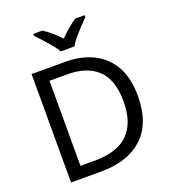

<svg xmlns="http://www.w3.org/2000/svg" viewBox="-165 -1066 1060 1188"><g transform="rotate(-20 365.0 -472.0)"><path d="M669 -364Q669 -183 570.5 -91.5Q472 0 296 0H97V-714H317Q425 -714 504 -674Q583 -634 626 -556.5Q669 -479 669 -364ZM574 -361Q574 -504 503.5 -570.5Q433 -637 304 -637H187V-77H284Q574 -77 574 -361ZM315 -784Q302 -807 280 -833.5Q258 -860 234 -886Q210 -912 192 -931V-944H252Q278 -927 306 -903Q334 -879 359 -852Q386 -879 414 -903Q442 -927 468 -944H530V-931Q511 -912 486.5 -886Q462 -860 439.5 -833.5Q417 -807 405 -784Z"/></g></svg>

Font: Noto Sans Tifinagh Adrar
Style: Regular
Weight: 400
Designer: JamraPatel
Foundry: JamraPatel LLC
Version: Version 2.006; ttfautohint (v1.8.4.7-5d5b)